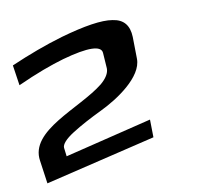

<svg xmlns="http://www.w3.org/2000/svg" viewBox="-173 -717 625 608"><g transform="rotate(-15 140.0 -413.5)"><path d="M273 -242 277 -299 -8 -255 -9 -283C-9 -294 5 -308 34 -323C63 -338 96 -352 133 -366C192 -388 283 -437 287 -496L292 -566C294 -603 279 -626 244 -634C210 -643 153 -639 75 -624C20 -613 -38 -597 -98 -577L-94 -511C-32 -533 20 -547 61 -555C146 -571 189 -566 188 -541L187 -491C186 -476 175 -461 155 -447C71 -391 -100 -364 -93 -263L-89 -188Z"/></g></svg>

Font: Gamestation Warped
Style: Regular
Weight: 400
Designer: Jonas Hecksher
Foundry: Jonas Hecksher, Playtypeª, e-types AS
Version: Version 1.003